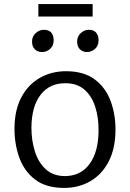

<svg xmlns="http://www.w3.org/2000/svg" viewBox="-20 -913 637 941"><path d="M294 8Q205.5 8 151.8 -33.2Q98 -74.5 74 -142.2Q50 -210 51 -289Q52.5 -377.5 86.2 -439Q120 -500.5 176.8 -532.2Q233.5 -564 304 -564Q391 -564 444.8 -523.5Q498.5 -483 522.8 -416.2Q547 -349.5 546 -271Q544.5 -182 511.8 -119.8Q479 -57.5 422.5 -24.8Q366 8 294 8ZM296 -50Q375.5 -49.5 419.2 -109.8Q463 -170 463 -274Q463.5 -338 446.5 -390.2Q429.5 -442.5 394 -473.5Q358.5 -504.5 303 -505Q224.5 -506.5 179.8 -449.5Q135 -392.5 134 -288Q134 -224.5 151 -170.8Q168 -117 203.8 -84Q239.5 -51 296 -50ZM186 -658Q165 -658 151 -671.2Q137 -684.5 137 -709Q137 -734.5 155 -750.8Q173 -767 194 -767Q220.5 -767 231.8 -752.8Q243 -738.5 243 -716Q243 -689 225.8 -673.5Q208.5 -658 186 -658ZM406 -658Q386 -658 372 -671.2Q358 -684.5 358 -709Q358 -734.5 375.8 -750.8Q393.5 -767 415 -767Q440 -767 451.5 -752.8Q463 -738.5 463 -716Q463 -689 445.8 -673.5Q428.5 -658 406 -658ZM168 -832V-893H434V-832Z"/></svg>

Font: Merriweather Sans Light
Style: Regular
Weight: 300
Designer: Eben Sorkin
Foundry: Eben Sorkin
Version: Version 2.001; ttfautohint (v1.8.3)